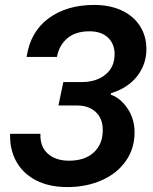

<svg xmlns="http://www.w3.org/2000/svg" viewBox="-20 -749 619 779"><path d="M21 -206H144Q142 -154 174 -125.5Q206 -97 260 -97Q324 -97 360.5 -130.5Q397 -164 397 -221Q397 -268 368.5 -294.5Q340 -321 293 -321H217L237 -416H311Q371 -416 408 -446.5Q445 -477 445 -529Q445 -571 418 -596.5Q391 -622 343 -622Q287 -622 253.5 -594Q220 -566 211 -518H88Q103 -620 177 -674.5Q251 -729 362 -729Q425 -729 473 -707Q521 -685 547.5 -644Q574 -603 574 -550Q574 -488 536.5 -440Q499 -392 431 -371L429 -365Q468 -352 497 -309.5Q526 -267 526 -212Q526 -147 491 -96.5Q456 -46 393.5 -18Q331 10 253 10Q180 10 127 -17Q74 -44 46.5 -93Q19 -142 21 -206Z"/></svg>

Font: Mona Sans SemiBold
Style: Italic
Weight: 600
Italic angle: -11.7°
Designer: Deni Anggara
Foundry: GitHub
Version: Version 2.000